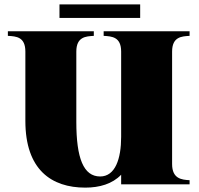

<svg xmlns="http://www.w3.org/2000/svg" viewBox="-20 -843 912 878"><path d="M847 -679V-700H454V-679C492 -677 534 -674 534 -607V-217C534 -117 507 -36 438 -36C362 -36 329 -119 329 -286V-607C329 -675 373 -677 409 -679V-700H16V-679C55 -677 96 -674 96 -607V-290C96 -67 215 15 370 15C435 15 494 -2 534 -44V0H847V-19C811 -21 767 -25 767 -93V-607C767 -675 811 -677 847 -679ZM252 -823V-761H621V-823Z"/></svg>

Font: Sprat Black
Style: Regular
Weight: 900
Designer: Ethan Nakache
Foundry: Collletttivo
Version: Version 2.000;Glyphs 3.2 (3217)